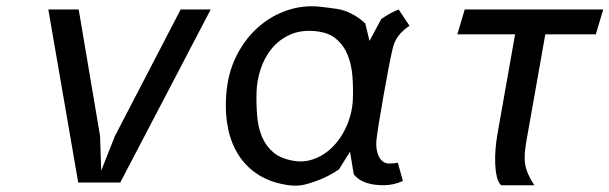

<svg xmlns="http://www.w3.org/2000/svg" viewBox="-20 -580 1936 610"><path d="M228.5 0 133.5 -550H230L298 -147.5L301.5 -37.5L345 -147.5L554 -550H649.5L362 0Z M1281 -498Q1237 -469.5 1227.5 -425.5Q1222 -403 1215 -366Q1208 -329 1198.5 -276Q1179.5 -168.5 1176 -134.5Q1174.5 -117 1177 -103.5Q1179.5 -90 1185 -80.2Q1190.5 -70.5 1198.5 -65.5Q1206.5 -60.5 1215.5 -60.5Q1226.5 -60.5 1232 -61.2Q1237.5 -62 1244 -63L1260 -5Q1230 8.5 1198.5 8.5Q1131.5 8.5 1104 -26L1092 -98L1057 -42Q1032.5 -25 1005 -13Q979.5 -2 953 5.2Q926.5 12.5 898 8.5Q842.5 1 803 -23.5Q763.5 -48 739 -85.8Q714.5 -123.5 704.5 -172.2Q694.5 -221 698.5 -276.5Q703.5 -347.5 731.2 -402.5Q759 -457.5 801 -494.2Q843 -531 894.2 -547.8Q945.5 -564.5 997.5 -558.5Q1025.5 -555.5 1050 -551.8Q1074.5 -548 1095.5 -537Q1108.5 -530.5 1119.5 -522.8Q1130.5 -515 1140.5 -505.5L1154 -450L1191 -519Q1202 -527.5 1215.8 -535.2Q1229.5 -543 1246.5 -550ZM1101 -263Q1102.5 -300 1099.8 -337Q1097 -374 1084.8 -404.8Q1072.5 -435.5 1048.2 -456.2Q1024 -477 982 -481Q936 -485.5 901.2 -469.8Q866.5 -454 843.2 -425.5Q820 -397 808 -360.2Q796 -323.5 795 -286Q794 -246 797.2 -209.5Q800.5 -173 813 -144Q825.5 -115 849.2 -95.2Q873 -75.5 913.5 -69Q939.5 -64.5 963.2 -70.5Q987 -76.5 1007.8 -89.8Q1028.5 -103 1045.2 -122.2Q1062 -141.5 1074 -164.5Q1086 -187.5 1093 -212.8Q1100 -238 1101 -263Z M1712.5 -471 1652.5 -132.5Q1648.5 -109.5 1647.2 -91.8Q1646 -74 1648.5 -58.2Q1651 -42.5 1658 -26.8Q1665 -11 1677.5 8.5H1572Q1562.5 -1 1558.2 -19.8Q1554 -38.5 1553.2 -61.2Q1552.5 -84 1554.5 -108Q1556.5 -132 1560 -151.5L1616.5 -471H1433L1456.5 -550H1896.5L1873 -471Z"/></svg>

Font: B612
Style: Italic
Weight: 400
Italic angle: -10°
Designer: Nicolas Chauveau, Thomas Paillot, Jonathan Favre-Lamarine, Jean-Luc Vinot
Foundry: AIRBUS
Version: Version 1.008